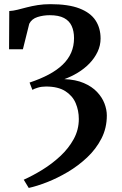

<svg xmlns="http://www.w3.org/2000/svg" viewBox="-20 -769 588 922"><path d="M118 133.5 94 94Q137.5 74.5 183.8 46Q230 17.5 269.8 -19.5Q309.5 -56.5 334 -101.2Q358.5 -146 358.5 -197.5Q358.5 -238 343.5 -273.5Q328.5 -309 293.8 -331.2Q259 -353.5 201 -353.5Q179.5 -353.5 162 -348.2Q144.5 -343 135.5 -337.5L122 -372.5Q174.5 -390 214.2 -411.2Q254 -432.5 281 -458.5Q308 -484.5 321.8 -516.2Q335.5 -548 335.5 -586Q335.5 -619.5 324.2 -644.2Q313 -669 287.5 -682.5Q262 -696 218.5 -696Q188 -696 160.2 -687.2Q132.5 -678.5 120.5 -655L90 -532.5H23.5L24.5 -716Q43 -717 64 -722.2Q85 -727.5 109 -733.8Q133 -740 161 -744.5Q189 -749 222 -749Q308.5 -749 361.5 -728.5Q414.5 -708 438.8 -671Q463 -634 463 -584Q463 -550.5 448.5 -520Q434 -489.5 409.5 -464.2Q385 -439 353.8 -420Q322.5 -401 289 -389Q343.5 -387 382.5 -370.2Q421.5 -353.5 446 -327.5Q470.5 -301.5 481.8 -271.8Q493 -242 493 -214.5Q493 -154 467 -103.5Q441 -53 398.5 -13Q356 27 305.8 56.8Q255.5 86.5 206.2 105.8Q157 125 118 133.5Z"/></svg>

Font: Merriweather 28pt SemiBold
Style: Regular
Weight: 600
Version: Version 2.100